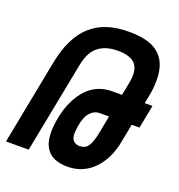

<svg xmlns="http://www.w3.org/2000/svg" viewBox="-176 -856 914 983"><g transform="rotate(20 281.5 -364.5)"><path d="M297.4 14.2Q259.3 14.2 229.5 2Q199.7 -10.3 182.6 -36.6Q160.6 -69.8 160.6 -124.5Q160.6 -141.1 162.6 -161.1Q164.6 -181.2 168.5 -201.7Q178.7 -256.8 200 -300Q221.2 -343.3 248.5 -371.6Q302.7 -427.2 384.3 -427.2H436.5L450.2 -496.1Q452.6 -507.3 453.9 -519.5Q455.1 -531.7 455.1 -542Q455.1 -557.6 451.4 -571.8Q447.8 -585.9 439.5 -597.2Q426.8 -614.3 402.6 -623.3Q378.4 -632.3 341.3 -632.3Q304.2 -632.3 276.9 -623.3Q249.5 -614.3 230 -597.2Q210.4 -580.1 198.5 -554.4Q186.5 -528.8 180.2 -496.1L83.5 0H-40L49.3 -460Q63.5 -533.7 89.6 -587.4Q115.7 -641.1 155.3 -676.3Q194.3 -710.9 245.6 -727.1Q296.9 -743.2 362.8 -743.2Q428.7 -743.2 473.9 -727.1Q519 -710.9 544.9 -676.3Q577.6 -632.8 577.6 -557.6Q577.6 -535.2 575 -510Q572.3 -484.9 566.9 -460L560.1 -427.2H602.5L578.1 -300.3H535.6L516.6 -201.7Q506.8 -149.9 486.6 -109.6Q466.3 -69.3 437.5 -41.5Q380.4 14.2 297.4 14.2ZM322.8 -106.4Q336.4 -106.4 347.7 -111.6Q358.9 -116.7 367.2 -128.4Q382.8 -149.9 393.1 -201.7L412.1 -300.3H359.9Q332.5 -300.3 310.5 -276.9Q288.6 -253.4 279.8 -201.7Q277.8 -190.4 276.6 -177.7Q275.4 -165 275.4 -156.7Q275.4 -132.3 287.6 -119.4Q299.8 -106.4 322.8 -106.4Z"/></g></svg>

Font: Hack
Style: Bold Italic
Weight: 700
Italic angle: -11°
Monospace: yes
Designer: Christopher Simpkins
Foundry: Christopher Simpkins
Version: Version 2.017; ttfautohint (v1.4.1) -l 4 -r 80 -G 350 -x 0 -